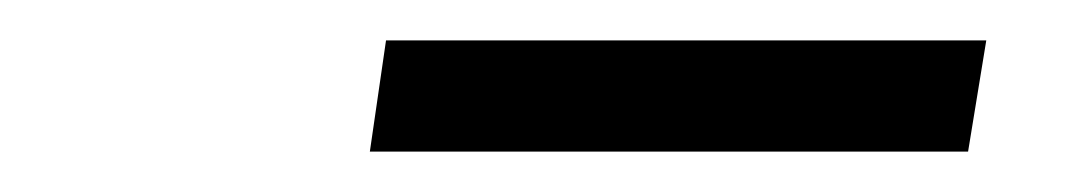

<svg xmlns="http://www.w3.org/2000/svg" viewBox="-20 -700 540 95"><path d="M163 -625 171 -680H468L459 -625Z"/></svg>

Font: Nunito Sans 12pt ExtraLight 12pt
Style: Italic
Weight: 400
Italic angle: -9°
Version: Version 3.101;gftools[0.9.27]